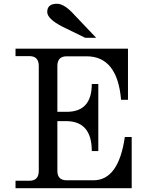

<svg xmlns="http://www.w3.org/2000/svg" viewBox="-20 -988 776 1008"><path d="M671.4 0H61.5V-39.1H134.3Q183.6 -39.1 183.6 -90.8V-641.6Q183.6 -693.4 134.3 -693.4H61.5V-732.4H651.9V-463.9H615.7Q596.2 -692.4 434.6 -692.4H330.1Q281.2 -692.4 281.2 -641.6V-400.9H330.1Q461.9 -400.9 461.9 -546.9H496.1V-194.8H461.9Q461.9 -350.1 330.1 -352.1H281.2V-90.8Q281.2 -41.5 330.1 -41.5H470.7Q602.5 -41.5 635.3 -268.6H671.4ZM427.2 -789.6 306.6 -848.6Q228 -889.2 228 -925.3Q228 -968.3 279.3 -968.3Q318.4 -968.3 371.6 -908.7L484.9 -789.6Z"/></svg>

Font: Munson
Style: Regular
Weight: 400
Designer: Paul James MIller
Foundry: High-Logic / Made with FontCreator
Version: Version 2.10;May 5, 2019;FontCreator 11.5.0.2430 64-bit